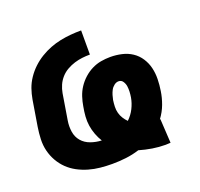

<svg xmlns="http://www.w3.org/2000/svg" viewBox="-101 -650 802 770"><g transform="rotate(-20 300.0 -264.5)"><path d="M481 9Q453 9 425 4.5Q397 0 370 -8Q342 1 312.5 4.5Q283 8 254 8Q229 8 203.5 5.5Q178 3 154 -4Q130 -11 108.5 -22.5Q87 -34 70 -50.5Q53 -67 41 -88Q29 -109 23 -133Q17 -157 18 -183Q19 -209 23 -234L41 -344Q45 -367 52.5 -388.5Q60 -410 73.5 -430Q87 -450 104.5 -466.5Q122 -483 142.5 -495.5Q163 -508 185 -516.5Q207 -525 229 -529.5Q251 -534 273.5 -536Q296 -538 319 -538V-435Q302 -435 285.5 -433Q269 -431 252.5 -426Q236 -421 220 -412Q204 -403 192 -389.5Q180 -376 173 -360Q166 -344 163 -327L145 -217Q141 -193 144.5 -169.5Q148 -146 162.5 -129Q177 -112 199.5 -104Q222 -96 246 -95Q236 -111 229 -129.5Q222 -148 219 -167.5Q216 -187 217.5 -207.5Q219 -228 223 -249Q226 -268 232.5 -288Q239 -308 250.5 -325.5Q262 -343 278 -357.5Q294 -372 313 -381.5Q332 -391 352 -394.5Q372 -398 392 -398Q417 -398 441 -392.5Q465 -387 484.5 -374Q504 -361 517 -341Q530 -321 535.5 -298Q541 -275 540.5 -250Q540 -225 536 -200Q532 -173 522 -146Q512 -119 494 -95Q495 -95 495.5 -95Q496 -95 496 -95L502 8Q497 8 491.5 8.5Q486 9 481 9ZM371 -133Q389 -150 400 -172Q411 -194 415 -217Q417 -229 417.5 -241Q418 -253 416.5 -264Q415 -275 408.5 -285Q402 -295 390 -295Q380 -295 371 -288Q362 -281 357 -271.5Q352 -262 349 -252Q346 -242 344 -232Q342 -218 341.5 -204Q341 -190 344.5 -177Q348 -164 355 -153Q362 -142 371 -133Z"/></g></svg>

Font: Iosevka Slab XBdEx
Style: Italic
Weight: 800
Width: 7
Italic angle: -9°
Monospace: yes
Designer: Belleve Invis
Foundry: Belleve Invis
Version: Version 11.1.1; ttfautohint (v1.8.3)